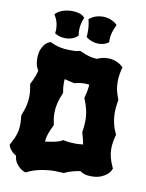

<svg xmlns="http://www.w3.org/2000/svg" viewBox="-99 -974 812 1070"><g transform="rotate(10 306.5 -439.5)"><path d="M597.2 -80.1 595.2 -75.2Q595.2 -74.7 590.6 -65.4Q585.9 -56.2 573.5 -45.2Q561 -34.2 539.3 -25.1Q517.6 -16.1 483.9 -16.1Q461.9 -16.1 446.8 -21.2Q431.6 -26.4 420.9 -34.2Q398.4 -30.8 376.7 -24.7Q355 -18.6 334 -8.8L331.1 -6.8L328.1 -7.8Q315.9 -7.8 304.9 -8.8Q293.9 -9.8 282.2 -9.8Q242.7 -9.8 200.9 -1.5Q159.2 6.8 126 23.9L121.1 25.9L117.2 24.9Q118.7 25.4 109.9 22Q101.1 18.6 89.4 9.5Q77.6 0.5 66.7 -15.4Q55.7 -31.2 53.2 -56.2Q40 -63.5 31.5 -72Q22.9 -80.6 17.8 -87.9Q12.7 -95.2 10.7 -100.3Q8.8 -105.5 8.8 -106L7.8 -110.8L9.8 -115.2Q19 -131.8 25.9 -146.5Q32.7 -161.1 37.1 -175Q41.5 -189 43.7 -203.4Q45.9 -217.8 45.9 -234.9Q45.9 -254.9 43 -279.8L43.9 -286.1Q56.6 -316.9 62.7 -343.3Q68.8 -369.6 68.8 -396Q68.8 -411.1 66.9 -427Q64.9 -442.9 62 -460L61 -464.8L63 -467.8Q74.2 -489.7 81.5 -508.1Q88.9 -526.4 92.8 -544.9Q85.4 -554.7 80.3 -571Q75.2 -587.4 75.2 -610.8Q75.2 -642.1 83.3 -661.9Q91.3 -681.6 101.3 -692.9Q111.3 -704.1 119.6 -708Q127.9 -711.9 128.9 -711.9L133.8 -713.9L138.2 -711.9Q163.6 -699.2 189.5 -693.6Q215.3 -688 244.1 -688Q255.9 -688 271.5 -688.2Q287.1 -688.5 299.8 -692.9L304.2 -693.8L308.1 -691.9Q334.5 -679.7 356.9 -673.3Q379.4 -667 401.9 -666Q414.1 -671.4 429.2 -675.8Q444.3 -680.2 463.9 -680.2Q483.4 -680.2 498.5 -675.5Q513.7 -670.9 524.2 -665Q534.7 -659.2 540.3 -654.3Q545.9 -649.4 546.9 -648.9L551.8 -644L549.8 -638.2Q544.4 -616.7 541.7 -597.4Q539.1 -578.1 539.1 -560.1Q539.1 -535.6 544.2 -512.9Q549.3 -490.2 559.1 -465.8L561 -462.9L560.1 -459Q557.1 -440.4 555.2 -423.6Q553.2 -406.7 553.2 -390.1Q553.2 -358.4 559.8 -329.3Q566.4 -300.3 580.1 -271L582 -268.1L580.1 -263.2Q574.7 -241.7 571.8 -223.4Q568.8 -205.1 568.8 -188Q568.8 -162.1 575.2 -137.5Q581.5 -112.8 595.2 -84ZM250 -445.8 249 -442.9Q234.9 -409.7 228.5 -382.6Q222.2 -355.5 222.2 -329.1Q222.2 -313.5 224.1 -297.9Q226.1 -282.2 230 -265.1L231 -261.2L229 -256.8Q214.8 -228.5 207.3 -206.8Q199.7 -185.1 198.2 -162.1Q210 -163.6 223.6 -165.5Q237.3 -167.5 250.2 -170.2Q263.2 -172.9 274.7 -176.8Q286.1 -180.7 293.9 -186L297.9 -188L301.8 -187Q318.8 -183.1 335.2 -181.6Q351.6 -180.2 367.2 -180.2Q388.7 -180.2 410.2 -183.1Q407.7 -197.3 404.1 -212.6Q400.4 -228 395 -245.1L394 -251Q399.9 -283.7 399.9 -314.9Q399.9 -346.7 393.3 -375.7Q386.7 -404.8 374 -435.1L372.1 -439L373 -443.8Q378.4 -462.9 381.8 -481Q385.3 -499 386.2 -517.1Q379.4 -518.1 372.8 -518.6Q366.2 -519 359.9 -519Q346.2 -519 332.5 -517.1Q318.8 -515.1 303.2 -511.2L295.9 -512.2Q281.7 -514.6 270 -517.8Q258.3 -521 246.1 -523.9Q245.1 -516.6 245.1 -509.8Q245.1 -502.9 245.1 -496.1Q245.1 -485.4 246.3 -474.1Q247.6 -462.9 250 -450.2ZM478 -871.1 475.1 -862.8Q454.1 -821.3 454.1 -784.2V-774.9V-769L448.7 -765.1Q426.3 -751 397 -751Q378.9 -751 361.6 -756.6Q344.2 -762.2 330.1 -772.9L325.2 -776.9L326.2 -783.2Q327.1 -790 327.1 -796.1Q327.1 -802.2 327.1 -809.1Q327.1 -824.2 325.4 -839.6Q323.7 -855 319.8 -870.1L318.8 -877L325.2 -880.9Q339.4 -892.1 357.9 -897.9Q376.5 -903.8 395 -903.8Q417 -903.8 436.8 -896.7Q456.5 -889.6 472.2 -877ZM293.9 -879.9 291 -873Q284.2 -856 281 -839.4Q277.8 -822.8 277.8 -807.1Q277.8 -800.3 278.1 -794.2Q278.3 -788.1 279.8 -782.2L280.8 -776.9L276.9 -772.9Q265.6 -761.7 247.8 -755.4Q230 -749 209 -749Q193.4 -749 179 -752.7Q164.6 -756.3 154.8 -763.2L148.9 -766.1L149.9 -773.9Q150.9 -778.3 150.9 -782.5Q150.9 -786.6 150.9 -791Q150.9 -809.1 146.2 -826.9Q141.6 -844.7 130.9 -862.8L127 -870.1L132.8 -876Q147.9 -889.6 171.4 -897.2Q194.8 -904.8 221.2 -904.8Q243.2 -904.8 260.7 -899.7Q278.3 -894.5 288.1 -884.8Z"/></g></svg>

Font: Hanalei Fill
Style: Regular
Weight: 400
Version: Version 1.000